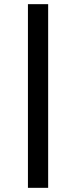

<svg xmlns="http://www.w3.org/2000/svg" viewBox="-20 -795 365 921"><path d="M114 106V-775H211V106Z"/></svg>

Font: Sintony
Style: Regular
Weight: 400
Version: Version 001.001